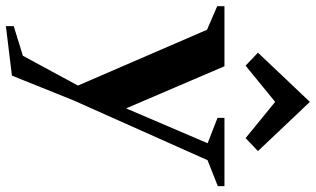

<svg xmlns="http://www.w3.org/2000/svg" viewBox="-270 -598 1047 636"><g transform="rotate(90 253.0 -279.5)"><path d="M21 224V198L141 161L111 183L223 -24V-3L28 -454L43 -438L-45 -476V-500H154L297 -166H290L414 -456L420 -440L325 -477V-500H551V-478L455 -440L470 -455L267 0L185 204ZM152 -570 109 -611 272 -783 435 -611 392 -570 272 -668Z"/></g></svg>

Font: Wittgenstein SemiBold
Style: Regular
Weight: 600
Designer: Jörg Drees
Foundry: Jörg Drees
Version: Version 1.500